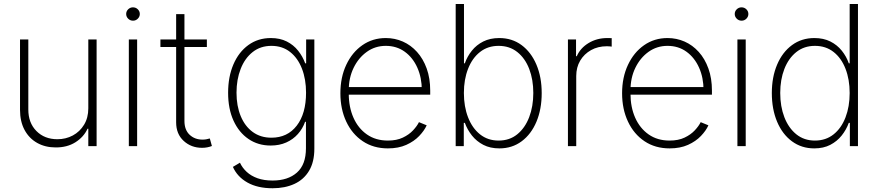

<svg xmlns="http://www.w3.org/2000/svg" viewBox="-20 -748 4495 983"><path d="M432.1 -193.4V-545.9H474.6V0H432.1V-88.9H428.2Q408.7 -46.4 366 -19.5Q323.2 7.3 264.6 6.8Q211.4 6.8 170.2 -16.4Q128.9 -39.6 105.7 -82.8Q82.5 -126 82.5 -185.5V-545.9H125V-187Q125 -119.1 166.5 -77.1Q208 -35.2 273.9 -35.2Q316.9 -35.2 352.8 -54.4Q388.7 -73.7 410.4 -109.4Q432.1 -145 432.1 -193.4Z M639.6 0V-545.9H682.1V0ZM661.1 -642.1Q646.5 -642.1 636.2 -652.3Q626 -662.6 626 -676.3Q626 -690.4 636.2 -700.4Q646.5 -710.4 660.6 -710.4Q675.3 -710.4 685.5 -700.4Q695.8 -690.4 695.8 -676.3Q695.8 -662.6 685.5 -652.3Q675.3 -642.1 661.1 -642.1Z M1039.1 -545.9V-507.3H801.3V-545.9ZM881.8 -675.8H924.3V-128.9Q924.3 -83 950.7 -58.1Q977.1 -33.2 1017.1 -33.2Q1026.9 -33.2 1035.6 -34.7Q1044.4 -36.1 1054.2 -39.1L1064.9 -0.5Q1053.7 3.9 1041.3 6.3Q1028.8 8.8 1014.6 8.8Q959 8.8 920.4 -26.6Q881.8 -62 881.8 -121.6Z M1375.5 215.8Q1298.8 215.8 1246.8 186.5Q1194.8 157.2 1172.4 106.4L1208.5 85Q1220.7 111.3 1243.2 132.1Q1265.6 152.8 1298.6 164.6Q1331.5 176.3 1375.5 176.3Q1454.1 176.3 1500.2 135.5Q1546.4 94.7 1546.4 11.2V-124.5H1542Q1529.8 -89.4 1505.1 -61.8Q1480.5 -34.2 1445.6 -18.6Q1410.6 -2.9 1365.7 -2.9Q1301.3 -2.9 1252.2 -36.4Q1203.1 -69.8 1175.5 -130.4Q1147.9 -190.9 1147.9 -272.9Q1147.9 -355 1175 -418.2Q1202.1 -481.4 1251.5 -517.3Q1300.8 -553.2 1366.7 -553.2Q1413.6 -553.2 1448.2 -535.6Q1482.9 -518.1 1506.3 -488.5Q1529.8 -459 1542.5 -423.8H1547.4V-545.9H1589.4V13.2Q1589.4 81.1 1562.5 126.2Q1535.6 171.4 1487.3 193.6Q1439 215.8 1375.5 215.8ZM1369.6 -43Q1451.7 -43 1499.3 -104.7Q1546.9 -166.5 1546.9 -273.4Q1546.9 -342.3 1525.9 -396.5Q1504.9 -450.7 1465.3 -481.9Q1425.8 -513.2 1369.6 -513.2Q1313.5 -513.2 1273.4 -481.4Q1233.4 -449.7 1212.2 -395.3Q1190.9 -340.8 1190.9 -273.4Q1190.9 -205.6 1212.4 -153.6Q1233.9 -101.6 1273.9 -72.3Q1314 -43 1369.6 -43Z M1965.8 11.7Q1892.1 11.7 1837.4 -24.9Q1782.7 -61.5 1752.7 -125.5Q1722.7 -189.5 1722.7 -270.5Q1722.7 -352.1 1752.7 -416Q1782.7 -480 1835.2 -516.6Q1887.7 -553.2 1955.1 -553.2Q2001.5 -553.2 2042.5 -535.2Q2083.5 -517.1 2115 -482.2Q2146.5 -447.3 2164.6 -397.2Q2182.6 -347.2 2182.6 -283.7V-263.2H1750.5V-302.2H2159.2L2139.6 -286.6Q2139.6 -350.1 2116.7 -401.6Q2093.8 -453.1 2052.2 -483.2Q2010.7 -513.2 1955.1 -513.2Q1900.9 -513.2 1858.2 -482.7Q1815.4 -452.1 1790.5 -400.9Q1765.6 -349.6 1765.6 -286.1V-268.1Q1765.6 -199.7 1789.6 -145.5Q1813.5 -91.3 1858.4 -59.8Q1903.3 -28.3 1965.8 -28.3Q2010.7 -28.3 2042.5 -43.5Q2074.2 -58.6 2094.7 -80.6Q2115.2 -102.5 2125 -122.6L2164.6 -106.4Q2152.3 -79.1 2126.2 -51.8Q2100.1 -24.4 2060.1 -6.3Q2020 11.7 1965.8 11.7Z M2536.6 11.7Q2489.7 11.7 2454.8 -6.3Q2419.9 -24.4 2396.2 -54.2Q2372.6 -84 2359.9 -119.1H2354.5V0H2313V-727.5H2355.5V-423.8H2359.9Q2372.1 -459 2395.8 -488.5Q2419.4 -518.1 2454.3 -535.6Q2489.3 -553.2 2536.1 -553.2Q2601.6 -553.2 2650.4 -517.1Q2699.2 -481 2726.3 -417.2Q2753.4 -353.5 2753.4 -271.5Q2753.4 -189 2726.6 -125Q2699.7 -61 2650.9 -24.7Q2602.1 11.7 2536.6 11.7ZM2532.7 -28.3Q2588.9 -28.3 2628.4 -60.5Q2668 -92.8 2689.2 -147.9Q2710.4 -203.1 2710.4 -272Q2710.4 -340.3 2689.5 -395Q2668.5 -449.7 2628.7 -481.4Q2588.9 -513.2 2532.7 -513.2Q2477.5 -513.2 2437.7 -481.9Q2397.9 -450.7 2376.5 -396Q2355 -341.3 2355 -272Q2355 -202.1 2376.5 -147Q2397.9 -91.8 2437.7 -60.1Q2477.5 -28.3 2532.7 -28.3Z M2887.7 0V-545.9H2929.2V-460.4H2933.1Q2951.2 -502 2993.4 -527.6Q3035.6 -553.2 3089.4 -553.2Q3095.2 -553.2 3100.8 -553Q3106.4 -552.7 3111.8 -552.7V-509.3Q3108.9 -509.8 3102.1 -510.5Q3095.2 -511.2 3086.9 -511.2Q3041.5 -511.2 3006.1 -491.5Q2970.7 -471.7 2950.4 -437.5Q2930.2 -403.3 2930.2 -358.9V0Z M3408.2 11.7Q3334.5 11.7 3279.8 -24.9Q3225.1 -61.5 3195.1 -125.5Q3165 -189.5 3165 -270.5Q3165 -352.1 3195.1 -416Q3225.1 -480 3277.6 -516.6Q3330.1 -553.2 3397.5 -553.2Q3443.8 -553.2 3484.9 -535.2Q3525.9 -517.1 3557.4 -482.2Q3588.9 -447.3 3606.9 -397.2Q3625 -347.2 3625 -283.7V-263.2H3192.9V-302.2H3601.6L3582 -286.6Q3582 -350.1 3559.1 -401.6Q3536.1 -453.1 3494.6 -483.2Q3453.1 -513.2 3397.5 -513.2Q3343.3 -513.2 3300.5 -482.7Q3257.8 -452.1 3232.9 -400.9Q3208 -349.6 3208 -286.1V-268.1Q3208 -199.7 3231.9 -145.5Q3255.9 -91.3 3300.8 -59.8Q3345.7 -28.3 3408.2 -28.3Q3453.1 -28.3 3484.9 -43.5Q3516.6 -58.6 3537.1 -80.6Q3557.6 -102.5 3567.4 -122.6L3606.9 -106.4Q3594.7 -79.1 3568.6 -51.8Q3542.5 -24.4 3502.4 -6.3Q3462.4 11.7 3408.2 11.7Z M3755.4 0V-545.9H3797.9V0ZM3776.9 -642.1Q3762.2 -642.1 3752 -652.3Q3741.7 -662.6 3741.7 -676.3Q3741.7 -690.4 3752 -700.4Q3762.2 -710.4 3776.4 -710.4Q3791 -710.4 3801.3 -700.4Q3811.5 -690.4 3811.5 -676.3Q3811.5 -662.6 3801.3 -652.3Q3791 -642.1 3776.9 -642.1Z M4148.9 11.7Q4083.5 11.7 4034.4 -24.7Q3985.4 -61 3958.5 -125Q3931.6 -189 3931.6 -271.5Q3931.6 -353.5 3958.7 -417.2Q3985.8 -481 4034.9 -517.1Q4084 -553.2 4149.4 -553.2Q4196.3 -553.2 4231.2 -535.6Q4266.1 -518.1 4289.8 -488.5Q4313.5 -459 4325.7 -423.8H4330.1V-727.5H4372.6V0H4331.1V-119.1H4325.7Q4313 -84 4289.3 -54.2Q4265.6 -24.4 4230.7 -6.3Q4195.8 11.7 4148.9 11.7ZM4152.3 -28.3Q4208 -28.3 4247.8 -60.1Q4287.6 -91.8 4308.8 -147Q4330.1 -202.1 4330.1 -272Q4330.1 -341.3 4308.8 -396Q4287.6 -450.7 4247.8 -481.9Q4208 -513.2 4152.3 -513.2Q4096.7 -513.2 4056.9 -481.4Q4017.1 -449.7 3995.8 -395Q3974.6 -340.3 3974.6 -272Q3974.6 -203.1 3995.8 -147.9Q4017.1 -92.8 4056.9 -60.5Q4096.7 -28.3 4152.3 -28.3Z"/></svg>

Font: Inter Tight ExtraLight
Style: Regular
Weight: 250
Designer: Rasmus Andersson
Foundry: rsms
Version: Version 3.004